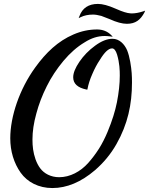

<svg xmlns="http://www.w3.org/2000/svg" viewBox="-20 -870 758 976"><path d="M424.8 -418C429.2 -440.9 437 -466.3 449.2 -493.7C460.9 -521 473.6 -544.9 487.8 -565.9C511.2 -604.5 531.7 -624 549.8 -624C560.1 -624 568.8 -613.3 575.2 -592.3C587.9 -549.3 588.9 -512.7 588.9 -485.8C588.9 -444.3 584 -398.9 574.2 -349.1C569.8 -327.6 564 -304.7 556.2 -279.8C540.5 -230.5 516.6 -167.5 483.4 -114.7C466.3 -87.9 448.2 -64 428.7 -42C389.2 2.4 335.9 30.8 280.8 30.8C237.8 30.8 204.1 11.7 184.6 -14.2C174.8 -27.3 167 -42.5 160.6 -60.1C148.4 -95.2 145 -126.5 145 -161.1C145 -201.2 151.4 -245.1 164.6 -292.5C177.2 -339.8 194.8 -386.2 217.8 -431.6C240.2 -477.1 268.6 -519.5 302.2 -560.1C335.9 -600.1 371.6 -631.8 410.2 -654.8C443.8 -676.3 477.5 -687 512.2 -687C519 -687 528.3 -686.5 540 -685.1L553.2 -683.1L544.9 -691.9C525.9 -710.9 502 -720.2 473.1 -720.2C432.6 -720.2 393.1 -711.9 353.5 -694.8C274.9 -661.1 213.4 -602.5 159.2 -527.3C79.1 -417 32.2 -278.3 32.2 -167C32.2 -101.1 50.8 -40.5 85 7.8C119.1 55.7 176.3 85.9 246.1 85.9C319.8 85.9 392.1 55.7 462.9 -4.9C506.3 -42.5 543 -86.4 571.8 -137.2C629.4 -238.8 650.9 -339.4 650.9 -450.2C650.9 -482.9 649.9 -510.7 642.1 -555.7C638.2 -578.1 632.8 -597.7 626.5 -613.8C612.8 -646 586.4 -672.9 551.8 -672.9C524.9 -672.9 495.1 -661.1 463.4 -637.7C431.2 -614.3 404.8 -586.9 383.8 -556.2C362.8 -525.4 352.1 -499 352.1 -477.1C352.1 -444.8 374.5 -424.3 418.9 -415L423.8 -414.1ZM391.1 -783.2C408.2 -791.5 429.2 -795.9 453.1 -795.9C464.4 -795.9 478.5 -793.5 495.1 -789.1C503.4 -786.1 528.8 -775.9 537.1 -772.9C572.3 -756.8 601.6 -749 625 -749C669.4 -749 694.3 -769.5 713.9 -806.2L717.8 -815.9L707 -812C686 -805.2 667 -801.8 649.9 -801.8L642.1 -802.2C626 -803.2 602.5 -810.5 572.8 -823.7C570.3 -824.7 568.4 -825.7 566.9 -826.2C530.3 -842.3 501 -850.1 478 -850.1C430.7 -850.1 398.9 -829.6 383.8 -788.1L379.9 -777.8Z"/></svg>

Font: Dancing Script
Style: Regular
Weight: 800
Designer: Pablo Impallari
Foundry: Pablo Impallari
Version: Version 2.001